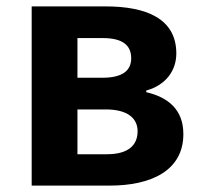

<svg xmlns="http://www.w3.org/2000/svg" viewBox="-20 -580 633 600"><path d="M79 0H323C451 0 553 -46 553 -161C553 -238 505 -276 437 -292V-297C501 -315 531 -362 531 -413C531 -523 435 -560 310 -560H79ZM222 -337V-461H301C364 -461 390 -438 390 -398C390 -360 364 -337 299 -337ZM222 -98V-238H311C379 -238 410 -210 410 -170C410 -127 382 -98 314 -98Z"/></svg>

Font: Noto Sans Mono CJK TC
Style: Bold
Weight: 700
Designer: Ryoko NISHIZUKA 西塚涼子 (kana, bopomofo & ideographs); Paul D. Hunt (Latin, Greek & Cyrillic); Sandoll Communications 산돌커뮤니
Foundry: Adobe
Version: Version 2.004;hotconv 1.0.118;makeotfexe 2.5.65603